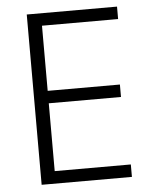

<svg xmlns="http://www.w3.org/2000/svg" viewBox="-51 -741 620 784"><g transform="rotate(-5 259.0 -349.0)"><path d="M88 0V-698H458V-647H146V-380H442V-329H146V-51H458V0Z"/></g></svg>

Font: IBM Plex Sans Cond Light
Style: Regular
Weight: 300
Width: 3
Designer: Mike Abbink, Paul van der Laan, Pieter van Rosmalen
Foundry: Bold Monday
Version: Version 1.3